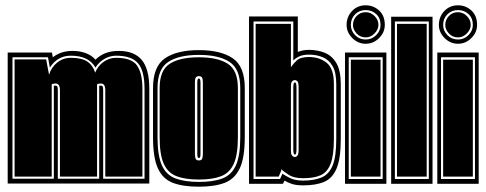

<svg xmlns="http://www.w3.org/2000/svg" viewBox="-20 -693 1834 724"><path d="M9 -1V-495H176L179 -477Q193 -488 211.5 -494.5Q230 -501 254 -501Q280 -501 302.5 -493Q325 -485 340 -468Q356 -484 377.5 -492.5Q399 -501 428 -501Q486 -501 514.5 -467Q543 -433 543 -358V-1ZM27 -19H183V-370H190Q194 -370 196 -367Q198 -364 198 -353V-19H354V-370H361Q365 -370 367 -367Q369 -364 369 -353V-19H525V-358Q525 -426 500.5 -454.5Q476 -483 418 -483Q394 -483 373 -470.5Q352 -458 340 -438Q315 -483 247 -483Q197 -483 168 -438L161 -477H27ZM35 -27V-469H154L165 -411Q173 -439 195.5 -457Q218 -475 247 -475Q288 -475 309 -461Q330 -447 339 -419Q348 -443 369.5 -459Q391 -475 418 -475Q477 -475 497 -445.5Q517 -416 517 -358V-27H377V-353Q377 -378 361 -378Q358 -378 353.5 -377.5Q349 -377 346 -375V-27H206V-353Q206 -378 190 -378Q187 -378 182.5 -377.5Q178 -377 175 -375V-27Z M730 11Q670 11 632 -3.5Q594 -18 575.5 -58Q557 -98 557 -176V-361Q557 -442 602 -473Q647 -504 730 -504Q813 -504 858 -473Q903 -442 903 -361V-176Q903 -98 884 -58Q865 -18 827 -3.5Q789 11 730 11ZM730 -7Q784 -7 818.5 -20Q853 -33 869.5 -69.5Q886 -106 886 -176V-361Q886 -433 845.5 -459.5Q805 -486 730 -486Q655 -486 614.5 -459.5Q574 -433 574 -361V-176Q574 -106 590.5 -69.5Q607 -33 642 -20Q677 -7 730 -7ZM730 -16Q679 -16 646 -28.5Q613 -41 597.5 -75.5Q582 -110 582 -176V-361Q582 -428 620 -452.5Q658 -477 730 -477Q801 -477 839 -452.5Q877 -428 877 -361V-176Q877 -110 861.5 -75.5Q846 -41 813.5 -28.5Q781 -16 730 -16ZM730 -88Q741 -88 743 -96.5Q745 -105 745 -112V-382Q745 -396 741.5 -401Q738 -406 730 -406Q723 -406 719 -401.5Q715 -397 715 -382V-112Q715 -102 717.5 -95Q720 -88 730 -88ZM730 -97Q724 -97 724 -112V-382Q724 -397 730 -397Q736 -397 736 -382V-112Q736 -97 730 -97Z M1123 6Q1098 6 1082 1Q1066 -4 1053 -12L1047 0H919V-631H1103V-497Q1122 -505 1145 -505Q1178 -505 1205.5 -493.5Q1233 -482 1249 -454Q1265 -426 1265 -376V-168Q1265 -96 1249.5 -58.5Q1234 -21 1203 -7.5Q1172 6 1123 6ZM1123 -12Q1165 -12 1193 -24Q1221 -36 1234.5 -69.5Q1248 -103 1248 -168V-376Q1248 -420 1234 -444Q1220 -468 1196.5 -477.5Q1173 -487 1145 -487Q1123 -487 1109 -480.5Q1095 -474 1086 -465V-612H936V-18H1036Q1038 -22 1040.5 -27.5Q1043 -33 1045 -38Q1056 -30 1075 -21Q1094 -12 1123 -12ZM1123 -21Q1087 -21 1067 -35Q1057 -42 1050.5 -46.5Q1044 -51 1042 -55Q1042 -54 1038 -43.5Q1034 -33 1031 -27H944V-603H1077V-439Q1085 -452 1099 -465Q1113 -478 1145 -478Q1184 -478 1211.5 -456.5Q1239 -435 1239 -376V-168Q1239 -107 1226.5 -75Q1214 -43 1188.5 -32Q1163 -21 1123 -21ZM1092 -101Q1098 -101 1102 -107Q1106 -111 1106 -128V-364Q1106 -381 1102 -386Q1097 -391 1092 -391Q1086 -391 1081 -386Q1077 -381 1077 -364V-128Q1077 -111 1081 -107Q1086 -101 1092 -101ZM1092 -110Q1089 -110 1088 -114Q1086 -118 1086 -128V-364Q1086 -373 1088 -379Q1090 -382 1092 -382Q1095 -382 1096 -379Q1098 -373 1098 -364V-128Q1098 -118 1096 -114Q1095 -110 1092 -110Z M1281 0V-495H1437V0ZM1295 -18H1423V-477H1295ZM1303 -27V-468H1415V-27ZM1359 -528Q1330 -528 1308.5 -549.5Q1287 -571 1287 -599Q1287 -630 1307.5 -651.5Q1328 -673 1359 -673Q1388 -673 1409.5 -653.5Q1431 -634 1431 -599Q1431 -571 1409.5 -549.5Q1388 -528 1359 -528ZM1359 -544Q1382 -544 1398.5 -560.5Q1415 -577 1415 -599Q1415 -625 1398.5 -640Q1382 -655 1359 -655Q1335 -655 1319 -639Q1303 -623 1303 -599Q1303 -577 1319 -560.5Q1335 -544 1359 -544ZM1359 -552Q1338 -552 1324.5 -567Q1311 -582 1311 -599Q1311 -618 1324.5 -632.5Q1338 -647 1359 -647Q1378 -647 1392.5 -632.5Q1407 -618 1407 -599Q1407 -582 1392.5 -567Q1378 -552 1359 -552Z M1455 0V-630H1611V0ZM1469 -18H1597V-612H1469ZM1477 -27V-603H1589V-27Z M1629 0V-495H1785V0ZM1643 -18H1771V-477H1643ZM1651 -27V-468H1763V-27ZM1707 -528Q1678 -528 1656.5 -549.5Q1635 -571 1635 -599Q1635 -630 1655.5 -651.5Q1676 -673 1707 -673Q1736 -673 1757.5 -653.5Q1779 -634 1779 -599Q1779 -571 1757.5 -549.5Q1736 -528 1707 -528ZM1707 -544Q1730 -544 1746.5 -560.5Q1763 -577 1763 -599Q1763 -625 1746.5 -640Q1730 -655 1707 -655Q1683 -655 1667 -639Q1651 -623 1651 -599Q1651 -577 1667 -560.5Q1683 -544 1707 -544ZM1707 -552Q1686 -552 1672.5 -567Q1659 -582 1659 -599Q1659 -618 1672.5 -632.5Q1686 -647 1707 -647Q1726 -647 1740.5 -632.5Q1755 -618 1755 -599Q1755 -582 1740.5 -567Q1726 -552 1707 -552Z"/></svg>

Font: Alumni Sans Collegiate One
Style: Regular
Weight: 400
Designer: Robert E. Leuschke
Foundry: Robert E. Leuschke
Version: Version 1.100